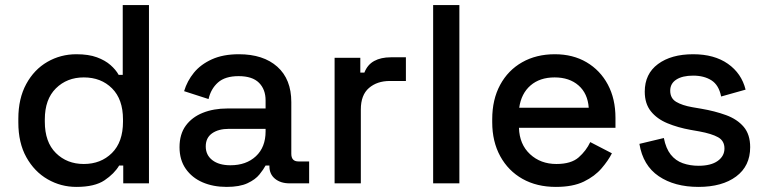

<svg xmlns="http://www.w3.org/2000/svg" viewBox="-20 -720 3010 754"><path d="M280 14Q219 14 167 -16Q115 -46 83.5 -102.5Q52 -159 52 -239V-254Q52 -333 83 -390Q114 -447 166 -477Q218 -507 280 -507Q328 -507 360.5 -495Q393 -483 414 -464.5Q435 -446 446 -426H462V-700H565V0H464V-70H448Q429 -38 390.5 -12Q352 14 280 14ZM309 -76Q376 -76 419.5 -119Q463 -162 463 -242V-251Q463 -330 420 -373Q377 -416 309 -416Q243 -416 199.5 -373Q156 -330 156 -251V-242Q156 -162 199.5 -119Q243 -76 309 -76Z M870 14Q817 14 775.5 -4Q734 -22 709.5 -57Q685 -92 685 -142Q685 -193 709.5 -226.5Q734 -260 776.5 -277Q819 -294 873 -294H1023V-326Q1023 -369 997 -395Q971 -421 917 -421Q864 -421 836 -396Q808 -371 799 -331L703 -362Q715 -402 741.5 -434.5Q768 -467 812 -487Q856 -507 918 -507Q1014 -507 1069 -458Q1124 -409 1124 -319V-116Q1124 -86 1152 -86H1194V0H1117Q1082 0 1060 -18Q1038 -36 1038 -67V-70H1023Q1015 -55 999 -35Q983 -15 952 -0.5Q921 14 870 14ZM885 -71Q947 -71 985 -106.5Q1023 -142 1023 -204V-214H879Q838 -214 813 -196.5Q788 -179 788 -145Q788 -111 814 -91Q840 -71 885 -71Z M1294 0V-493H1395V-435H1411Q1423 -466 1449.5 -480.5Q1476 -495 1515 -495H1574V-402H1511Q1461 -402 1429 -374.5Q1397 -347 1397 -290V0Z M1681 0V-700H1784V0Z M2163 14Q2088 14 2032 -17.5Q1976 -49 1944.5 -106.5Q1913 -164 1913 -240V-252Q1913 -329 1944 -386.5Q1975 -444 2030.5 -475.5Q2086 -507 2159 -507Q2230 -507 2283.5 -475.5Q2337 -444 2367 -388Q2397 -332 2397 -257V-218H2018Q2020 -153 2061.5 -114.5Q2103 -76 2165 -76Q2223 -76 2252.5 -102Q2282 -128 2298 -162L2383 -118Q2369 -90 2342.5 -59Q2316 -28 2273 -7Q2230 14 2163 14ZM2019 -297H2292Q2288 -353 2252 -384.5Q2216 -416 2158 -416Q2100 -416 2063.5 -384.5Q2027 -353 2019 -297Z M2723 14Q2629 14 2567 -28Q2505 -70 2491 -155L2587 -178Q2595 -137 2614 -113Q2633 -89 2661.5 -79Q2690 -69 2723 -69Q2772 -69 2798.5 -88Q2825 -107 2825 -137Q2825 -167 2800 -181Q2775 -195 2726 -204L2692 -210Q2642 -219 2601 -236Q2560 -253 2536 -283Q2512 -313 2512 -360Q2512 -430 2564 -468.5Q2616 -507 2702 -507Q2785 -507 2838.5 -469.5Q2892 -432 2908 -368L2812 -341Q2803 -386 2774 -404.5Q2745 -423 2702 -423Q2660 -423 2636 -407.5Q2612 -392 2612 -364Q2612 -334 2635.5 -320Q2659 -306 2699 -299L2734 -293Q2787 -284 2831 -268Q2875 -252 2900.5 -222Q2926 -192 2926 -142Q2926 -68 2871 -27Q2816 14 2723 14Z"/></svg>

Font: Space Grotesk Light Medium
Style: Regular
Weight: 500
Version: Version 2.000